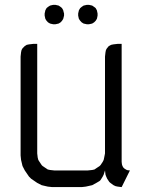

<svg xmlns="http://www.w3.org/2000/svg" viewBox="-20 -763 604 783"><path d="M64 -128.9V-532.2L65.9 -549.8L67.9 -559.1L71.8 -565.9L81.1 -575.2L88.9 -580.1L98.1 -582L115.2 -584H131.8V-137.2L133.8 -120.1L136.2 -110.8L141.1 -103L149.9 -89.8L153.8 -85.9L167 -77.1L174.8 -71.8L184.1 -69.8L201.2 -67.9H337.9L356 -69.8L365.2 -71.8L373 -77.1L386.2 -85.9L390.1 -89.8L398.9 -103L402.8 -110.8L404.8 -120.1L408.2 -137.2V-532.2L410.2 -549.8L412.1 -559.1L416 -565.9L423.8 -575.2L433.1 -580.1L441.9 -582L459 -584H476.1V-103L477.1 -94.2L478 -89.8L481.9 -81.1L487.8 -75.2L497.1 -69.8L501 -68.8L509.8 -67.9L476.1 0L460 -2L451.2 -3.9L442.9 -7.8L430.2 -17.1L425.8 -21L417 -34.2L413.1 -43L410.2 -50.8L408.2 -67.9L402.8 -50.8L398.9 -43L390.1 -28.8L386.2 -24.9L373 -17.1L356 -7.8L330.1 -2L313 0H192.9L174.8 -2L149.9 -7.8L131.8 -17.1L106.9 -34.2L98.1 -43L81.1 -67.9L71.8 -85.9L65.9 -110.8ZM162.1 -699.2V-708L164.1 -716.8L165 -721.2L169.9 -730L175.8 -734.9L184.1 -740.2L188 -741.2L196.8 -743.2H206.1L214.8 -741.2L219.2 -740.2L227.1 -734.9L232.9 -730L237.8 -721.2L238.8 -716.8L241.2 -708V-699.2L238.8 -689.9L237.8 -686L232.9 -678.2L227.1 -671.9L219.2 -667L214.8 -666L206.1 -664.1H196.8L188 -666L184.1 -667L175.8 -671.9L169.9 -678.2L165 -686L164.1 -689.9ZM298.8 -699.2V-708L300.8 -716.8L301.8 -721.2L307.1 -730L313 -734.9L320.8 -740.2L325.2 -741.2L334 -743.2H342.8L352.1 -741.2L356 -740.2L363.8 -734.9L370.1 -730L375 -721.2L376 -716.8L377.9 -708V-699.2L376 -689.9L375 -686L370.1 -678.2L363.8 -671.9L356 -667L352.1 -666L342.8 -664.1H334L325.2 -666L320.8 -667L313 -671.9L307.1 -678.2L301.8 -686L300.8 -689.9Z"/></svg>

Font: Petahja
Style: Regular
Weight: 400
Designer: T. Christopher White
Version: Version 1.1